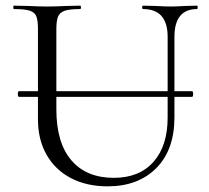

<svg xmlns="http://www.w3.org/2000/svg" viewBox="-20 -645 738 678"><path d="M43 -313Q43 -323 47 -323H658Q662 -323 662 -313Q662 -303 658 -303H47Q43 -303 43 -313ZM485 -613Q482 -613 482 -619Q482 -625 485 -625L528 -624Q564 -622 585 -622Q602 -622 634 -624L676 -625Q678 -625 678 -619Q678 -613 676 -613Q596 -613 596 -515V-231Q596 -116 532 -51.5Q468 13 360 13Q286 13 230.5 -16Q175 -45 144.5 -98.5Q114 -152 114 -224V-544Q114 -574 108 -588Q102 -602 84.5 -607.5Q67 -613 29 -613Q27 -613 27 -619Q27 -625 29 -625L78 -624Q120 -622 146 -622Q173 -622 217 -624L263 -625Q266 -625 266 -619Q266 -613 263 -613Q226 -613 208.5 -607Q191 -601 185 -586.5Q179 -572 179 -542V-259Q179 -141 232 -79Q285 -17 382 -17Q472 -17 522 -73.5Q572 -130 572 -230V-515Q572 -613 485 -613Z"/></svg>

Font: Cormorant Unicase
Style: Regular
Weight: 400
Designer: Christian Thalmann (Catharsis Fonts)
Foundry: Catharsis Fonts
Version: Version 4.000